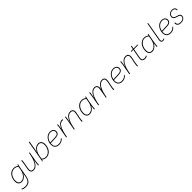

<svg xmlns="http://www.w3.org/2000/svg" viewBox="757 -3337 6144 6144"><g transform="rotate(-45 3829.5 -265.0)"><path d="M179 210Q140 210 101.5 200.5Q63 191 37 174L47 145Q75 164 111.5 172.5Q148 181 180 181Q281 181 335 128Q389 75 410 -43L431 -165Q397 -88 336 -42.5Q275 3 208 3Q137 3 97 -42.5Q57 -88 57 -170Q57 -237 77.5 -297Q98 -357 134.5 -403Q171 -449 221.5 -475Q272 -501 332 -501Q375 -501 416 -485.5Q457 -470 484 -444L499 -492H522Q512 -449 505.5 -416.5Q499 -384 495 -362L439 -46Q423 44 392.5 100.5Q362 157 310.5 183.5Q259 210 179 210ZM209 -26Q266 -26 316.5 -61.5Q367 -97 403.5 -159Q440 -221 454 -302L474 -416Q449 -441 412 -456.5Q375 -472 330 -472Q279 -472 235 -448.5Q191 -425 158 -383.5Q125 -342 106.5 -287.5Q88 -233 88 -170Q88 -101 119.5 -63.5Q151 -26 209 -26Z M738 7Q670 7 640 -40.5Q610 -88 626 -172L654 -323Q662 -369 667.5 -410.5Q673 -452 676 -491H706Q703 -451 697.5 -408Q692 -365 684 -323L658 -180Q643 -98 663.5 -60Q684 -22 746 -22Q844 -22 915.5 -142.5Q987 -263 1025 -491H1053L996 -169Q989 -125 983.5 -76Q978 -27 978 0H948Q949 -36 955.5 -89.5Q962 -143 978 -220Q893 7 738 7Z M1318 7Q1275 7 1235 -8.5Q1195 -24 1169 -49L1154 0H1131Q1136 -22 1139 -35.5Q1142 -49 1144 -60.5Q1146 -72 1149 -88.5Q1152 -105 1157 -132L1264 -740H1295L1251 -491L1220 -331Q1254 -409 1314 -455Q1374 -501 1440 -501Q1512 -501 1551.5 -455Q1591 -409 1591 -326Q1591 -259 1571 -198.5Q1551 -138 1514.5 -92Q1478 -46 1428 -19.5Q1378 7 1318 7ZM1319 -22Q1387 -22 1441.5 -63Q1496 -104 1528 -173.5Q1560 -243 1560 -327Q1560 -397 1528.5 -434.5Q1497 -472 1438 -472Q1383 -472 1333 -436.5Q1283 -401 1247.5 -338.5Q1212 -276 1198 -194L1178 -79Q1202 -53 1238.5 -37.5Q1275 -22 1319 -22Z M1899 7Q1807 7 1756.5 -42Q1706 -91 1706 -182Q1706 -245 1725.5 -302Q1745 -359 1781 -404Q1817 -449 1866 -475Q1915 -501 1974 -501Q2050 -501 2093 -463Q2136 -425 2136 -361Q2136 -303 2093.5 -268Q2051 -233 1969 -230L1739 -221Q1725 -122 1768 -72Q1811 -22 1899 -22Q1949 -22 1994 -40.5Q2039 -59 2074 -104L2094 -86Q2060 -43 2011 -18Q1962 7 1899 7ZM1745 -258 1743 -250 1960 -258Q2039 -261 2072.5 -288.5Q2106 -316 2106 -361Q2106 -411 2072 -442Q2038 -473 1973 -473Q1916 -473 1868.5 -444Q1821 -415 1788.5 -366Q1756 -317 1745 -258Z M2541 -463Q2531 -467 2522.5 -468Q2514 -469 2503 -469Q2416 -469 2352 -354.5Q2288 -240 2247 0H2217L2274 -323Q2282 -367 2287.5 -409.5Q2293 -452 2296 -491H2326Q2323 -453 2316 -398Q2309 -343 2296 -284Q2325 -365 2359.5 -412.5Q2394 -460 2432 -480.5Q2470 -501 2509 -501Q2519 -501 2531 -499.5Q2543 -498 2551 -494Z M2570 0 2627 -323Q2635 -369 2640.5 -410.5Q2646 -452 2649 -491H2679Q2676 -451 2667.5 -390.5Q2659 -330 2641 -258Q2727 -501 2889 -501Q2964 -501 2994 -452.5Q3024 -404 3005 -312L2968 -131Q2956 -71 2956 0H2924Q2924 -32 2927.5 -65.5Q2931 -99 2938 -133L2974 -309Q2991 -395 2969.5 -433.5Q2948 -472 2883 -472Q2783 -472 2710.5 -352.5Q2638 -233 2600 0Z M3281 7Q3209 7 3169.5 -39Q3130 -85 3130 -168Q3130 -236 3150 -296Q3170 -356 3206.5 -402Q3243 -448 3293 -474.5Q3343 -501 3403 -501Q3446 -501 3486 -485.5Q3526 -470 3553 -444L3568 -492H3591Q3581 -449 3574.5 -416.5Q3568 -384 3564 -362L3530 -169Q3523 -125 3517.5 -76Q3512 -27 3512 0H3482Q3485 -71 3500 -160Q3466 -83 3406 -38Q3346 7 3281 7ZM3283 -22Q3339 -22 3388.5 -57.5Q3438 -93 3473.5 -156Q3509 -219 3523 -300L3543 -415Q3519 -441 3482.5 -456.5Q3446 -472 3402 -472Q3334 -472 3279.5 -431Q3225 -390 3193 -321Q3161 -252 3161 -167Q3161 -97 3192.5 -59.5Q3224 -22 3283 -22Z M3669 0 3726 -323Q3734 -369 3739.5 -410.5Q3745 -452 3748 -491H3778Q3775 -451 3766.5 -390.5Q3758 -330 3740 -258Q3826 -501 3983 -501Q4050 -501 4084 -456Q4118 -411 4098 -303Q4142 -405 4200 -453Q4258 -501 4327 -501Q4399 -501 4428.5 -452.5Q4458 -404 4439 -312L4402 -131Q4390 -71 4390 0H4358Q4358 -32 4361.5 -65.5Q4365 -99 4372 -133L4408 -309Q4425 -395 4404 -433.5Q4383 -472 4321 -472Q4224 -472 4152.5 -352.5Q4081 -233 4043 0H4013L4067 -309Q4082 -395 4061 -433.5Q4040 -472 3977 -472Q3880 -472 3808.5 -352.5Q3737 -233 3699 0Z M4758 7Q4666 7 4615.5 -42Q4565 -91 4565 -182Q4565 -245 4584.5 -302Q4604 -359 4640 -404Q4676 -449 4725 -475Q4774 -501 4833 -501Q4909 -501 4952 -463Q4995 -425 4995 -361Q4995 -303 4952.5 -268Q4910 -233 4828 -230L4598 -221Q4584 -122 4627 -72Q4670 -22 4758 -22Q4808 -22 4853 -40.5Q4898 -59 4933 -104L4953 -86Q4919 -43 4870 -18Q4821 7 4758 7ZM4604 -258 4602 -250 4819 -258Q4898 -261 4931.5 -288.5Q4965 -316 4965 -361Q4965 -411 4931 -442Q4897 -473 4832 -473Q4775 -473 4727.5 -444Q4680 -415 4647.5 -366Q4615 -317 4604 -258Z M5076 0 5133 -323Q5141 -369 5146.5 -410.5Q5152 -452 5155 -491H5185Q5182 -451 5173.5 -390.5Q5165 -330 5147 -258Q5233 -501 5395 -501Q5470 -501 5500 -452.5Q5530 -404 5511 -312L5474 -131Q5462 -71 5462 0H5430Q5430 -32 5433.5 -65.5Q5437 -99 5444 -133L5480 -309Q5497 -395 5475.5 -433.5Q5454 -472 5389 -472Q5289 -472 5216.5 -352.5Q5144 -233 5106 0Z M5782 7Q5710 7 5678.5 -34.5Q5647 -76 5661 -153L5719 -464H5629L5634 -491H5724L5743 -595H5773L5754 -491H5935L5930 -464H5749L5690 -147Q5667 -22 5782 -22Q5808 -22 5829 -28.5Q5850 -35 5872 -51L5886 -27Q5847 7 5782 7Z M6113 7Q6041 7 6001.5 -39Q5962 -85 5962 -168Q5962 -236 5982 -296Q6002 -356 6038.5 -402Q6075 -448 6125 -474.5Q6175 -501 6235 -501Q6278 -501 6318 -485.5Q6358 -470 6385 -444L6400 -492H6423Q6413 -449 6406.5 -416.5Q6400 -384 6396 -362L6362 -169Q6355 -125 6349.5 -76Q6344 -27 6344 0H6314Q6317 -71 6332 -160Q6298 -83 6238 -38Q6178 7 6113 7ZM6115 -22Q6171 -22 6220.5 -57.5Q6270 -93 6305.5 -156Q6341 -219 6355 -300L6375 -415Q6351 -441 6314.5 -456.5Q6278 -472 6234 -472Q6166 -472 6111.5 -431Q6057 -390 6025 -321Q5993 -252 5993 -167Q5993 -97 6024.5 -59.5Q6056 -22 6115 -22Z M6599 7Q6550 7 6530 -22.5Q6510 -52 6517 -96L6631 -740H6661L6549 -104Q6542 -65 6553.5 -42.5Q6565 -20 6604 -20Q6621 -20 6637 -25.5Q6653 -31 6663 -37L6670 -13Q6655 -3 6635.5 2Q6616 7 6599 7Z M6948 7Q6856 7 6805.5 -42Q6755 -91 6755 -182Q6755 -245 6774.5 -302Q6794 -359 6830 -404Q6866 -449 6915 -475Q6964 -501 7023 -501Q7099 -501 7142 -463Q7185 -425 7185 -361Q7185 -303 7142.5 -268Q7100 -233 7018 -230L6788 -221Q6774 -122 6817 -72Q6860 -22 6948 -22Q6998 -22 7043 -40.5Q7088 -59 7123 -104L7143 -86Q7109 -43 7060 -18Q7011 7 6948 7ZM6794 -258 6792 -250 7009 -258Q7088 -261 7121.5 -288.5Q7155 -316 7155 -361Q7155 -411 7121 -442Q7087 -473 7022 -473Q6965 -473 6917.5 -444Q6870 -415 6837.5 -366Q6805 -317 6794 -258Z M7413 7Q7246 7 7251 -139L7281 -145Q7281 -79 7312.5 -49.5Q7344 -20 7414 -20Q7477 -20 7521.5 -49Q7566 -78 7566 -133Q7566 -163 7548 -179Q7530 -195 7502 -205Q7474 -215 7442.5 -223.5Q7411 -232 7383 -244.5Q7355 -257 7337 -280Q7319 -303 7319 -342Q7319 -392 7342.5 -427Q7366 -462 7407 -480.5Q7448 -499 7498 -499Q7557 -499 7592 -467.5Q7627 -436 7629 -377L7600 -371Q7597 -472 7497 -472Q7430 -472 7389.5 -438Q7349 -404 7349 -346Q7349 -312 7367 -293Q7385 -274 7413 -263.5Q7441 -253 7472 -245Q7503 -237 7531 -225.5Q7559 -214 7577 -193Q7595 -172 7595 -136Q7595 -92 7571 -59.5Q7547 -27 7506 -10Q7465 7 7413 7Z"/></g></svg>

Font: Livvic Thin
Style: Italic
Weight: 250
Italic angle: -10°
Designer: Jacques Le Bailly, Baron von Fonthausen
Version: Version 1.001; ttfautohint (v1.8.2)